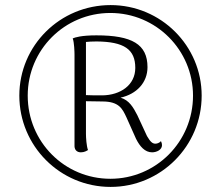

<svg xmlns="http://www.w3.org/2000/svg" viewBox="-20 -723 868 755"><path d="M415 -703C216 -703 56 -544 56 -347C56 -149 216 12 415 12C613 12 773 -149 773 -347C773 -543 613 -703 415 -703ZM414 -20C234 -20 89 -165 89 -347C89 -527 234 -672 414 -672C594 -672 739 -526 739 -347C739 -166 594 -20 414 -20ZM591 -158C579 -158 571 -166 558 -188L520 -270C504 -301 488 -329 454 -339C517 -353 560 -398 560 -459C560 -549 499 -584 359 -584C300 -584 275 -576 266 -572C272 -556 273 -518 273 -508V-147C274 -132 284 -124 298 -124C312 -124 321 -130 326 -133C320 -149 318 -182 318 -197V-325L382 -324C448 -324 461 -296 477 -262L515 -177C530 -147 550 -124 578 -124C596 -124 617 -134 617 -152C617 -157 616 -162 613 -168C606 -160 596 -158 591 -158ZM318 -349V-558C326 -559 342 -560 360 -560C468 -559 512 -529 512 -456C512 -388 453 -349 383 -348C357 -348 336 -348 318 -349Z"/></svg>

Font: Arima Koshi Light
Style: Regular
Weight: 300
Designer: Joana Correia and Natanael Gama
Foundry: NDISCOVER
Version: Version 1.019;PS 001.019;hotconv 1.0.88;makeotf.lib2.5.64775